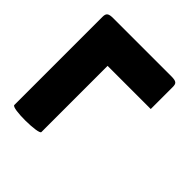

<svg xmlns="http://www.w3.org/2000/svg" viewBox="-185 -852 1013 1013"><g transform="rotate(45 321.5 -345.0)"><path d="M574 -664C574 -691 568 -700 528 -700H96C61 -700 50 -693 50 -665V-7C50 17 252 14 252 -7V-501H574Z"/></g></svg>

Font: Lilita 2
Style: Regular
Weight: 400
Designer: Juan Montoreano
Foundry: Juan Montoreano
Version: Version 2.001